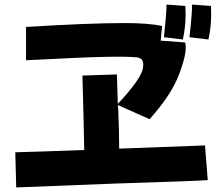

<svg xmlns="http://www.w3.org/2000/svg" viewBox="-20 -822 947 841"><path d="M709 -802 792 -796Q793 -777 793 -758Q793 -705 781 -649L698 -659Q711 -779 709 -802ZM821 -802 904 -796Q905 -777 905 -758Q905 -705 893 -649L810 -659Q823 -779 821 -802ZM791 -636Q792 -630 793 -625Q798 -584 763.5 -494Q729 -404 635 -300L496 -362L498 -342Q502 -249 502 -171Q753 -181 878 -185L890 -33Q835 -29 485 -18Q186 -6 51 -1L47 -155Q166 -158 349 -165Q346 -321 341 -491L492 -496Q493 -445 496 -367Q589 -466 604 -515Q617 -566 581 -570.5Q545 -575 441 -573Q337 -571 94 -558V-704Q370 -721 526 -721Q632 -721 690 -708L684 -644Z"/></svg>

Font: KN Bobohei
Style: Bold
Weight: 700
Designer: Kingnam Type Foundry
Version: Version 1.710;March 18, 2023